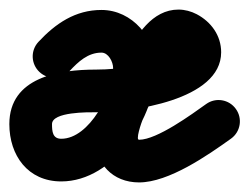

<svg xmlns="http://www.w3.org/2000/svg" viewBox="-59 -333 526 405"><path d="M87.9 -183.3C106.2 -202.9 126.5 -222 155 -222C169.7 -222 179.6 -202.5 179.6 -189.5C179.6 -138.6 130.1 -40.3 70.2 -40.3C52 -40.3 50.7 -55.6 50.7 -71.2C50.7 -97.4 127.7 -96.2 143 -96.2C217.3 -96.2 407.5 -121.3 407.5 -222.7C407.5 -257.9 386.5 -286.9 356 -303C344.1 -309.2 330.9 -312.8 317.4 -312.8C262.1 -312.8 227.7 -258.5 207.1 -214C185 -166.1 153.5 -116.2 143.8 -64.5C143.8 -64.5 143.7 -64.2 143.7 -63.9C143.6 -63.6 143.6 -63.3 143.6 -63.3C142.4 -56.4 141.8 -49.5 141.8 -42.4C141.8 12.1 178.3 51.8 234.3 51.8C297 51.8 378.9 -5.2 428.1 -40.4C448.4 -54.8 453.1 -82.9 438.6 -103.1C424.2 -123.4 396.1 -128.1 375.9 -113.6C345.7 -92.1 272.3 -38.2 234.3 -38.2C232.1 -38.2 231.8 -40.8 231.8 -42.4C231.8 -44.7 232.1 -46.7 232.4 -49C232.4 -49 232.4 -48.7 232.3 -48.4C232.3 -48.1 232.2 -47.9 232.2 -47.9C240.3 -91 270.1 -135.7 288.9 -176.3C293.9 -187.3 315.6 -222.8 317.4 -222.8C317.7 -222.8 316.1 -222.7 314.6 -223.1C314.6 -223.2 313.9 -223.4 314 -223.3C314.8 -222.9 318.5 -219.7 318 -220.9C317.7 -221.4 317.5 -223.3 317.5 -222.7C317.5 -220.2 321.1 -231.7 319.2 -230C282 -195.7 191.6 -186.2 143 -186.2C66.1 -186.2 -39.3 -170.4 -39.3 -71.2C-39.3 -5.2 -0.2 49.7 70.2 49.7C182.6 49.7 269.6 -87.6 269.6 -189.5C269.6 -252.6 220.2 -312 155 -312C99.9 -312 58.3 -283.5 22.1 -244.7C5.1 -226.5 6.1 -198.1 24.3 -181.1C42.5 -164.1 70.9 -165.1 87.9 -183.3Z"/></svg>

Font: FRB American Cursive Guidelines Arrows Black
Style: Bold Italic
Weight: 900
Italic angle: -25°
Version: Version 2.0;Modular Font Editor K font №1